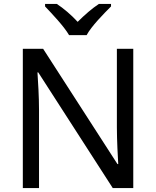

<svg xmlns="http://www.w3.org/2000/svg" viewBox="-20 -964 800 984"><path d="M334 -784H424C448 -829 511 -893 549 -931V-944H487C452 -921 414 -888 378 -852C345 -888 306 -921 271 -944H211V-931C247 -893 308 -829 334 -784ZM663 0V-714H579V-311C579 -246 584 -155 586 -123H582L201 -714H97V0H180V-399C180 -472 175 -546 172 -593H176L558 0Z"/></svg>

Font: Noto Sans Buginese
Style: Regular
Weight: 400
Designer: Monotype Design Team
Foundry: Monotype Imaging Inc.
Version: Version 2.002